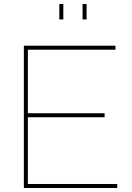

<svg xmlns="http://www.w3.org/2000/svg" viewBox="-20 -938 657 958"><path d="M565 -20V0H99V-710H556V-690H119V-373H502V-353H119V-20ZM276 -841V-918H296V-841ZM392 -841V-918H412V-841Z"/></svg>

Font: Raleway Thin
Style: Regular
Weight: 100
Designer: Matt McInerney, Pablo Impallari, Rodrigo Fuenzalida
Foundry: Matt McInerney, Pablo Impallari, Rodrigo Fuenzalida
Version: Version 4.026